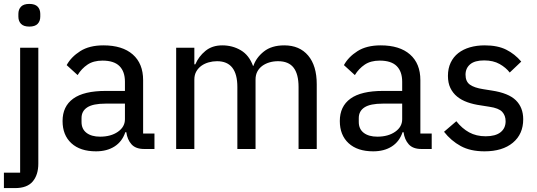

<svg xmlns="http://www.w3.org/2000/svg" viewBox="-21 -762 2747 982"><path d="M82 -518H175V75Q175 132 146.5 166Q118 200 56 200H-1V121H82ZM129 -626Q100 -626 86.5 -640Q73 -654 73 -677V-691Q73 -714 86.5 -728Q100 -742 129 -742Q158 -742 171.5 -728Q185 -714 185 -691V-677Q185 -654 171.5 -640Q158 -626 129 -626Z M716 0Q673 0 651.5 -24Q630 -48 625 -86H620Q604 -38 565 -13Q526 12 470 12Q389 12 344 -29.5Q299 -71 299 -143Q299 -218 353.5 -257.5Q408 -297 520 -297H618V-344Q618 -396 590 -424Q562 -452 503 -452Q457 -452 426.5 -431.5Q396 -411 376 -378L320 -429Q343 -471 389.5 -500.5Q436 -530 508 -530Q605 -530 658 -483.5Q711 -437 711 -352V-79H769V0ZM491 -63Q546 -63 582 -88Q618 -113 618 -152V-232H519Q455 -232 425.5 -213Q396 -194 396 -158V-138Q396 -102 421.5 -82.5Q447 -63 491 -63Z M880 0V-518H973V-433H978Q995 -473 1029.5 -501.5Q1064 -530 1116 -530Q1168 -530 1210.5 -505Q1253 -480 1273 -425H1275Q1289 -467 1328.5 -498.5Q1368 -530 1433 -530Q1511 -530 1555 -478Q1599 -426 1599 -331V0H1506V-317Q1506 -383 1480.5 -416Q1455 -449 1401 -449Q1378 -449 1357.5 -443Q1337 -437 1321 -425.5Q1305 -414 1295.5 -396.5Q1286 -379 1286 -355V0H1193V-317Q1193 -449 1089 -449Q1067 -449 1046 -443Q1025 -437 1009 -425.5Q993 -414 983 -396.5Q973 -379 973 -355V0Z M2134 0Q2091 0 2069.5 -24Q2048 -48 2043 -86H2038Q2022 -38 1983 -13Q1944 12 1888 12Q1807 12 1762 -29.5Q1717 -71 1717 -143Q1717 -218 1771.5 -257.5Q1826 -297 1938 -297H2036V-344Q2036 -396 2008 -424Q1980 -452 1921 -452Q1875 -452 1844.5 -431.5Q1814 -411 1794 -378L1738 -429Q1761 -471 1807.5 -500.5Q1854 -530 1926 -530Q2023 -530 2076 -483.5Q2129 -437 2129 -352V-79H2187V0ZM1909 -63Q1964 -63 2000 -88Q2036 -113 2036 -152V-232H1937Q1873 -232 1843.5 -213Q1814 -194 1814 -158V-138Q1814 -102 1839.5 -82.5Q1865 -63 1909 -63Z M2457 12Q2385 12 2335.5 -15Q2286 -42 2250 -88L2313 -142Q2342 -105 2378.5 -85Q2415 -65 2463 -65Q2513 -65 2539 -85.5Q2565 -106 2565 -142Q2565 -171 2547.5 -190Q2530 -209 2482 -216L2438 -223Q2401 -228 2370 -239Q2339 -250 2317 -268Q2295 -286 2282.5 -312Q2270 -338 2270 -374Q2270 -412 2284 -441.5Q2298 -471 2323 -490.5Q2348 -510 2382.5 -520Q2417 -530 2458 -530Q2524 -530 2568 -508Q2612 -486 2645 -447L2586 -391Q2567 -416 2534.5 -434.5Q2502 -453 2455 -453Q2407 -453 2383.5 -433Q2360 -413 2360 -380Q2360 -345 2382.5 -329Q2405 -313 2450 -306L2494 -299Q2580 -286 2617.5 -249Q2655 -212 2655 -152Q2655 -76 2602 -32Q2549 12 2457 12Z"/></svg>

Font: IBM Plex Sans KR Text
Style: Regular
Weight: 450
Designer: Mike Abbink; Paul van der Laan; Pieter van Rosmalen; Wujin Sim; Chorong Kim; Dohee Lee;
Foundry: Sandoll Inc.
Version: Version 1.001